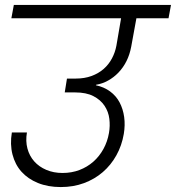

<svg xmlns="http://www.w3.org/2000/svg" viewBox="-20 -760 712 777"><path d="M36 -740H672L662 -686H532L511 -571Q505 -539 492 -513Q479 -487 460 -467Q441 -447 417.5 -434Q394 -421 369 -417L368 -415Q401 -408 425.5 -390Q450 -372 464 -345.5Q478 -319 482.5 -286.5Q487 -254 481 -218Q473 -171 451 -131.5Q429 -92 396 -63.5Q363 -35 320 -19Q277 -3 226 -3Q174 -3 133.5 -19.5Q93 -36 67 -65Q41 -94 30.5 -135Q20 -176 28 -224H89Q83 -189 91 -159Q99 -129 118.5 -107Q138 -85 167.5 -72.5Q197 -60 233 -60Q270 -60 301.5 -72Q333 -84 357.5 -105.5Q382 -127 398.5 -157Q415 -187 421 -222Q426 -250 422.5 -279Q419 -308 403 -332Q387 -356 358 -371Q329 -386 284 -386H242L251 -442H286Q322 -442 350.5 -452.5Q379 -463 399.5 -481Q420 -499 433 -523.5Q446 -548 451 -575L470 -686H26Z"/></svg>

Font: SVN-Poppins Light
Style: Italic
Weight: 300
Italic angle: -10°
Designer: Ninad Kale (Devanagari), Jonny Pinhorn (Latin)
Foundry: Indian Type Foundry
Version: Version 3.002 2017; ttfautohint (v1.8.3)